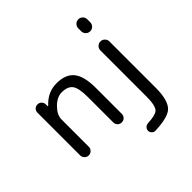

<svg xmlns="http://www.w3.org/2000/svg" viewBox="-236 -987 1396 1396"><g transform="rotate(-45 462.0 -289.0)"><path d="M811.5 -500V-24.4Q811.5 107.4 761.7 152.3Q717.8 190.4 588.9 195.3Q588.9 195.3 587.9 195.3Q573.2 195.3 562.5 184.6Q550.8 173.8 550.8 157.7Q550.8 141.6 562 130.4Q573.2 119.1 589.8 118.2Q668 114.3 691.4 93.8Q718.8 68.4 718.8 -24.4V-500Q718.8 -519.5 732.4 -533.2Q746.1 -546.9 765.1 -546.9Q784.2 -546.9 797.9 -533.2Q811.5 -519.5 811.5 -500ZM718.8 -697.3V-728.5Q718.8 -747.1 732.4 -760.7Q746.1 -774.4 765.1 -774.4Q784.2 -774.4 797.9 -760.7Q811.5 -747.1 811.5 -728.5V-697.3Q811.5 -678.7 797.9 -665Q784.2 -651.4 765.1 -651.4Q746.1 -651.4 732.4 -665Q718.8 -678.7 718.8 -697.3ZM324.2 -557.6Q417 -557.6 460 -504.4Q502.9 -451.2 502.9 -333V-64.5Q502.9 -45.9 490.2 -33.2Q477.5 -20.5 459 -20.5Q440.4 -20.5 427.7 -33.2Q415 -45.9 415 -64.5V-323.2Q415 -418 390.1 -451.2Q365.2 -484.4 304.7 -484.4Q255.9 -484.4 210 -438.5Q164.1 -392.6 164.1 -345.7V-64.5Q164.1 -46.9 150.9 -33.7Q137.7 -20.5 119.6 -20.5Q101.6 -20.5 88.4 -33.7Q75.2 -46.9 75.2 -64.5V-503.9Q75.2 -522.5 87.4 -534.7Q99.6 -546.9 117.2 -546.9Q135.7 -546.9 147.9 -534.7Q160.2 -522.5 161.1 -504.9V-486.3Q161.1 -484.4 162.6 -483.9Q164.1 -483.4 166 -484.4Q232.4 -557.6 324.2 -557.6Z"/></g></svg>

Font: Gen Jyuu GothicX Regular
Style: Regular
Weight: 400
Designer: [Source Han Sans]
Ryoko NISHIZUKA  (kana & ideographs); Paul D. Hunt (Latin, Greek & Cyrillic); Wenlong ZHANG  (bopomofo
Version: Version 1.002.20150607